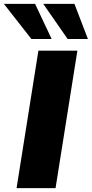

<svg xmlns="http://www.w3.org/2000/svg" viewBox="-43 -965 471 985"><path d="M42 0 154 -705H354L242 0ZM304 -765 179 -945H339L408 -765ZM118 -765 -23 -945H137L222 -765Z"/></svg>

Font: Nunito Sans 10pt SemiExpanded Black
Style: Italic
Weight: 900
Width: 6
Italic angle: -9°
Designer: Vernon Adams
Foundry: Vernon Adams
Version: Version 3.101;gftools[0.9.27]